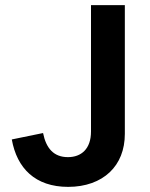

<svg xmlns="http://www.w3.org/2000/svg" viewBox="-20 -718 585 749"><path d="M335 -205C335 -137 297 -105 245 -105C190 -105 160 -139 148 -199L26 -174C46 -62 117 11 246 11C314 11 370 -10 408 -46C446 -82 467 -133 467 -196V-698H335Z"/></svg>

Font: Plexus Sans SemiBold
Style: Regular
Weight: 600
Version: Version 2.001;PS 002.001;hotconv 1.0.70;makeotf.lib2.5.58329